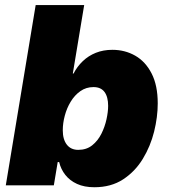

<svg xmlns="http://www.w3.org/2000/svg" viewBox="-20 -748 681 775"><path d="M360.8 7.8Q320.3 7.8 291 -5.6Q261.7 -19 243.7 -42Q225.6 -64.9 218.8 -93.8H212.9L197.3 0H3.4L124 -727.5H319.8L273.9 -451.2H276.9Q291.5 -479.5 314.2 -501.2Q336.9 -522.9 366.9 -534.9Q397 -546.9 433.6 -546.9Q484.4 -546.9 525.9 -523.2Q567.4 -499.5 592 -451.4Q616.7 -403.3 616.7 -330.6Q616.7 -275.9 602.1 -216.8Q587.4 -157.7 556.4 -106.7Q525.4 -55.7 476.8 -23.9Q428.2 7.8 360.8 7.8ZM295.9 -143.1Q329.1 -143.1 352.1 -161.4Q375 -179.7 389.2 -208Q403.3 -236.3 409.9 -266.6Q416.5 -296.9 416.5 -320.8Q416.5 -356.9 401.9 -376.7Q387.2 -396.5 357.4 -396.5Q327.6 -396.5 304.4 -380.1Q281.2 -363.8 265.4 -337.6Q249.5 -311.5 241.5 -281Q233.4 -250.5 233.4 -222.2Q233.4 -185.1 249.8 -164.1Q266.1 -143.1 295.9 -143.1Z"/></svg>

Font: Inter 18pt Black
Style: Italic
Weight: 900
Italic angle: -9.3988°
Designer: Rasmus Andersson
Foundry: rsms
Version: Version 4.001;git-66647c0bb